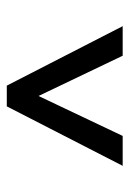

<svg xmlns="http://www.w3.org/2000/svg" viewBox="72 -698 381 565"><g transform="rotate(-90 262.5 -415.5)"><path d="M57 -245 232 -586H293L468 -245H381L248 -523H277L145 -245Z"/></g></svg>

Font: Karla
Style: Regular
Weight: 400
Designer: Jonathan Pinhorn
Version: Version 2.004;gftools[0.9.33]